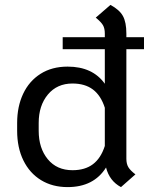

<svg xmlns="http://www.w3.org/2000/svg" viewBox="-20 -753 618 784"><path d="M496 -552V-105Q496 -84 504 -70.5Q512 -57 533 -41L474 11Q427 -14 413 -69Q363 11 256 11Q194 11 147.5 -17.5Q101 -46 75.5 -98Q50 -150 50 -219V-251Q50 -318 74.5 -370Q99 -422 145.5 -451.5Q192 -481 256 -481Q358 -481 408 -411V-552H236V-601H408V-616Q408 -637 400.5 -650Q393 -663 371 -681L431 -733Q468 -713 482 -687.5Q496 -662 496 -616V-601H568V-552ZM408 -313Q392 -363 359.5 -387.5Q327 -412 276 -412Q213 -412 175.5 -367Q138 -322 138 -251V-219Q138 -148 175 -103Q212 -58 276 -58Q327 -58 359.5 -82.5Q392 -107 408 -157Z"/></svg>

Font: KoHo Medium
Style: Regular
Weight: 500
Version: Version 1.000; ttfautohint (v1.6)